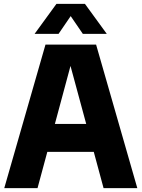

<svg xmlns="http://www.w3.org/2000/svg" viewBox="-20 -970 730 990"><path d="M2 0 214.5 -740H475.5L688 0H514L463.5 -187H224L173.5 0ZM263 -331H424.5L343.5 -630ZM158.5 -795.5 271 -950H418L530.5 -795.5H407L344.5 -887L282 -795.5Z"/></svg>

Font: Encode Sans Semi Condensed ExtraBold
Style: Regular
Weight: 800
Width: 4
Designer: Multiple Designers
Foundry: Impallari Type
Version: Version 3.000; ttfautohint (v1.8.3) -l 8 -r 50 -G 200 -x 14 